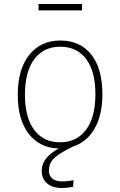

<svg xmlns="http://www.w3.org/2000/svg" viewBox="-20 -734 602 962"><path d="M391 -682H173V-714H391ZM225 121Q225 146 242 160.5Q259 175 293 175Q318 175 349 169L346 202Q316 208 291 208Q241 208 215 184Q189 160 189 123Q189 88 210 61Q231 34 274 10Q178 7 123.5 -64Q69 -135 69 -259Q69 -387 126.5 -459Q184 -531 282 -531Q381 -531 437 -461Q493 -391 493 -262Q493 -158 454 -90Q415 -22 346 0Q282 31 253.5 56.5Q225 82 225 121ZM281 -21Q363 -21 410.5 -83Q458 -145 458 -262Q458 -377 411.5 -438.5Q365 -500 282 -500Q199 -500 152 -438Q105 -376 105 -259Q105 -145 151.5 -83Q198 -21 281 -21Z"/></svg>

Font: FiraGO UltraLight
Style: Regular
Weight: 200
Designer: bBox Type
Foundry: bBox Type GmbH
Version: Version 1.001